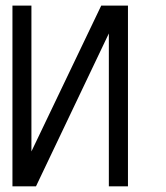

<svg xmlns="http://www.w3.org/2000/svg" viewBox="-20 -657 586 677"><path d="M23.9 -637.2H90.8V-123L336.9 -637.2H431.2V0H363.8V-539.1L106.9 0H23.9Z"/></svg>

Font: Anonymous Pro
Style: Regular
Weight: 400
Monospace: yes
Designer: Mark Simonson
Version: Version 1.003